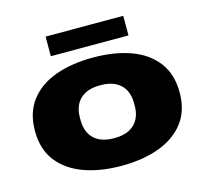

<svg xmlns="http://www.w3.org/2000/svg" viewBox="-103 -817 1016 946"><g transform="rotate(-15 405.0 -344.0)"><path d="M405 12Q296 12 213 -18.5Q130 -49 83 -110Q36 -171 36 -264Q36 -357 83 -418.5Q130 -480 213 -510Q296 -540 405 -540Q514 -540 597 -510Q680 -480 727 -418.5Q774 -357 774 -264Q774 -171 727 -110Q680 -49 597 -18.5Q514 12 405 12ZM405 -129Q454 -129 484.5 -146Q515 -163 529 -191.5Q543 -220 543 -254V-274Q543 -308 529 -336.5Q515 -365 484.5 -382Q454 -399 405 -399Q356 -399 325.5 -382Q295 -365 281 -336.5Q267 -308 267 -274V-254Q267 -220 281 -191.5Q295 -163 325.5 -146Q356 -129 405 -129ZM207 -600V-700H603V-600Z"/></g></svg>

Font: Archivo Expanded Black
Style: Regular
Weight: 900
Width: 7
Designer: Hector Gatti
Foundry: Omnibus-Type
Version: Version 2.001